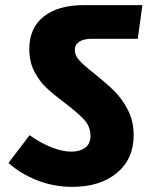

<svg xmlns="http://www.w3.org/2000/svg" viewBox="-20 -716 590 747"><path d="M13 -82 95 -190Q139 -159 181 -142.5Q223 -126 258 -126Q290 -126 311 -141Q332 -156 332 -188Q332 -223 308 -249.5Q284 -276 234 -314Q190 -347 161.5 -373.5Q133 -400 113.5 -438Q94 -476 94 -525Q94 -607 150 -651.5Q206 -696 304 -696H534L516 -565H336Q305 -565 288 -553.5Q271 -542 271 -521Q271 -500 289.5 -480Q308 -460 348 -429Q394 -392 424.5 -362Q455 -332 477.5 -288.5Q500 -245 500 -190Q500 -97 434.5 -43Q369 11 261 11Q189 11 124.5 -14.5Q60 -40 13 -82Z"/></svg>

Font: FiraGO Heavy
Style: Italic
Weight: 900
Italic angle: -8°
Designer: bBox Type GmbH
Foundry: bBox Type GmbH
Version: Version 1.001